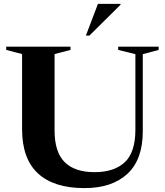

<svg xmlns="http://www.w3.org/2000/svg" viewBox="-20 -955 848 987"><path d="M676 -288.5V-676.5L587.5 -698.5V-715H795.5V-698.5L714 -676.5V-280.5Q714 -134.5 634.8 -61.2Q555.5 12 414 12Q257 12 175.2 -63.5Q93.5 -139 93.5 -291V-677L12 -698.5V-715H342.5V-698.5L260.5 -677V-284.5Q260.5 -173.5 312.2 -121.8Q364 -70 466.5 -70Q567 -70 621.5 -121Q676 -172 676 -288.5ZM421.5 -772 483.5 -935H599.5V-930.5L439.5 -772Z"/></svg>

Font: Newsreader 72pt SemiBold
Style: Regular
Weight: 600
Designer: Hugues Gentile
Foundry: Production Type
Version: Version 1.003; ttfautohint (v1.8.3)